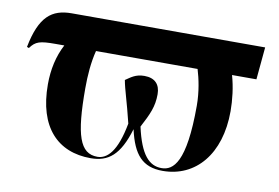

<svg xmlns="http://www.w3.org/2000/svg" viewBox="-63 -639 1091 752"><g transform="rotate(10 482.5 -263.0)"><path d="M337 10C407 10 451 -24 483 -131C505 -33 543 10 623 10C754 10 845 -95 845 -266C845 -311 839 -362 826 -407H923L935 -536H166C87 -536 40 -500 16 -376L24 -373C45 -402 62 -407 124 -407H159C134 -360 122 -305 122 -246C122 -75 206 10 337 10ZM617 0C568 0 532 -37 508 -146C537 -201 552 -233 552 -282C552 -321 531 -344 489 -344C453 -344 436 -328 416 -315C423 -276 438 -236 459 -149C438 -36 401 0 362 0C292 0 269 -70 269 -256C269 -308 273 -360 285 -407H689C700 -371 711 -320 711 -264C711 -39 664 0 617 0Z"/></g></svg>

Font: Noto Serif Display
Style: Bold
Weight: 700
Designer: Monotype Design Team
Foundry: Monotype Imaging Inc.
Version: Version 2.009